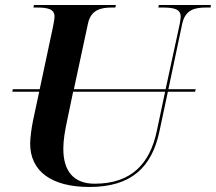

<svg xmlns="http://www.w3.org/2000/svg" viewBox="-20 -734 859 764"><path d="M336 10C502 10 585 -68 615 -214L648 -369H756L759 -379H650L705 -639C717 -696 756 -704 800 -704H818L819 -714H612L610 -704H627C669 -704 699 -699 699 -668C699 -662 697 -648 695 -638L639 -379H274L330 -640C342 -696 382 -704 426 -704H439L441 -714H115L113 -704H126C168 -704 197 -699 197 -668C197 -660 194 -642 191 -628L138 -379H31L29 -369H136L111 -252C106 -229 100 -184 100 -163C100 -53 184 10 336 10ZM232 -142C232 -176 238 -211 246 -249L271 -369H637L604 -213C577 -84 504 -3 357 -3C272 -3 232 -54 232 -142Z"/></svg>

Font: Noto Serif Display SemiBold
Style: Italic
Weight: 600
Italic angle: -12°
Designer: Monotype Design Team
Foundry: Monotype Imaging Inc.
Version: Version 2.009